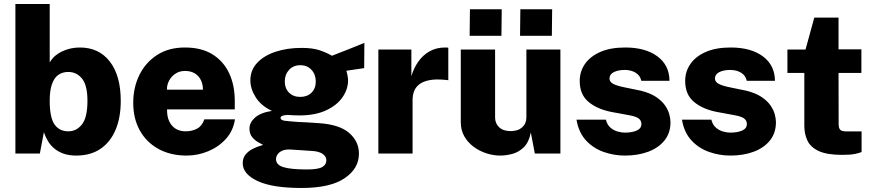

<svg xmlns="http://www.w3.org/2000/svg" viewBox="-20 -763 4340 954"><path d="M358.5 10Q324 10 297.5 1Q271 -8 251.5 -23.8Q232 -39.5 219 -60.8Q206 -82 198 -106L178 0H56.5V-743H227V-452.5Q237.5 -471 253.2 -484.8Q269 -498.5 288.8 -507.8Q308.5 -517 330.5 -522Q352.5 -527 376.5 -527Q472 -527 526 -456.8Q580 -386.5 580 -261.5Q580 -179.5 554.5 -118.5Q529 -57.5 479.8 -23.8Q430.5 10 358.5 10ZM319.5 -110.5Q360 -110.5 387.2 -144.8Q414.5 -179 414.5 -262.5Q414.5 -339 387.8 -372.2Q361 -405.5 319 -405.5Q290 -405.5 269.2 -390.5Q248.5 -375.5 237.8 -343.8Q227 -312 227 -262.5Q227 -178.5 251 -144.5Q275 -110.5 319.5 -110.5Z M810 -219.5Q809.5 -184 821 -159.8Q832.5 -135.5 853.5 -123Q874.5 -110.5 902.5 -110.5Q934.5 -110.5 959.2 -123.8Q984 -137 995.5 -170H1147.5Q1139 -113.5 1102.8 -73.2Q1066.5 -33 1014.5 -11.5Q962.5 10 907 10Q828 10 768.2 -22.5Q708.5 -55 675.2 -114Q642 -173 642 -252.5Q642 -328 672.5 -390.2Q703 -452.5 760.5 -489.8Q818 -527 899 -527Q981 -527 1036 -492.8Q1091 -458.5 1118.8 -398.8Q1146.5 -339 1146.5 -262V-219.5ZM809.5 -317.5H988.5Q988.5 -343 978.5 -364.2Q968.5 -385.5 948.5 -398Q928.5 -410.5 899 -410.5Q872 -410.5 852 -397.2Q832 -384 820.5 -362.8Q809 -341.5 809.5 -317.5Z M1478 171Q1332.5 171 1259.2 136.2Q1186 101.5 1186 48Q1186 22 1200 5Q1214 -12 1233.2 -22Q1252.5 -32 1268.2 -36.8Q1284 -41.5 1287.5 -43Q1280 -47 1263.5 -56Q1247 -65 1233.2 -81.5Q1219.5 -98 1219.5 -124.5Q1219.5 -154 1247.2 -178.8Q1275 -203.5 1331.5 -212Q1278 -236.5 1251 -279Q1224 -321.5 1224 -363.5Q1224 -415 1258.2 -451.2Q1292.5 -487.5 1350.2 -506.2Q1408 -525 1478 -525Q1532.5 -525 1566.5 -513.8Q1600.5 -502.5 1629.5 -486Q1642.5 -491 1662 -498.8Q1681.5 -506.5 1704.2 -515.2Q1727 -524 1749.2 -533.2Q1771.5 -542.5 1790.5 -550L1789.5 -424.5L1701 -411.5Q1705 -399 1707.2 -385.2Q1709.5 -371.5 1709.5 -364Q1709.5 -320 1682 -280Q1654.5 -240 1600.5 -214.8Q1546.5 -189.5 1467 -189.5Q1456.5 -189.5 1437.5 -190.2Q1418.5 -191 1407 -192Q1388.5 -190.5 1381.2 -186.8Q1374 -183 1374 -177Q1374 -165.5 1396.5 -162.8Q1419 -160 1461 -157Q1476 -156.5 1504.2 -155Q1532.5 -153.5 1566 -151Q1667.5 -144 1715.5 -102Q1763.5 -60 1763.5 0.5Q1763.5 74.5 1692 122.8Q1620.5 171 1478 171ZM1505 79Q1560.5 79 1581 67Q1601.5 55 1601.5 34Q1601.5 14 1583 1.5Q1564.5 -11 1530.5 -13L1424.5 -20Q1399 -21.5 1383 -14.5Q1367 -7.5 1359.2 4Q1351.5 15.5 1351.5 28Q1351.5 56.5 1389 67.8Q1426.5 79 1505 79ZM1472 -281.5Q1506.5 -281.5 1527.8 -302.5Q1549 -323.5 1549 -358Q1549 -393 1527.8 -416Q1506.5 -439 1472 -439Q1437.5 -439 1416.2 -415.8Q1395 -392.5 1395 -358Q1395 -324 1416 -302.8Q1437 -281.5 1472 -281.5Z M1860 0V-517H2024V-384.5Q2036 -425 2058.8 -457.2Q2081.5 -489.5 2115 -508.2Q2148.5 -527 2192.5 -527Q2198 -527 2202.2 -526.8Q2206.5 -526.5 2207.5 -525.5V-364Q2205 -365 2201.2 -365.5Q2197.5 -366 2193.5 -366Q2144.5 -371 2112.8 -364.5Q2081 -358 2062.8 -343.5Q2044.5 -329 2037.2 -309Q2030 -289 2030 -265.5V0Z M2465.5 10Q2432 10 2397.5 -1Q2363 -12 2334 -33.2Q2305 -54.5 2287.2 -85.2Q2269.5 -116 2269.5 -156V-517H2440V-179Q2440 -150 2460 -130.8Q2480 -111.5 2517.5 -111.5Q2553.5 -111.5 2574.5 -130.2Q2595.5 -149 2595.5 -180V-517H2764.5V0H2637.5L2617.5 -104.5Q2608 -56 2582.5 -31.2Q2557 -6.5 2525.2 1.8Q2493.5 10 2465.5 10ZM2564 -585 2565.5 -717H2723.5L2722 -585ZM2313.5 -585 2315 -717H2473L2471.5 -585Z M3085 10Q3031 10 2979.5 -8Q2928 -26 2891.5 -65.5Q2855 -105 2844.5 -168.5H2990.5Q2997 -142 3014 -128Q3031 -114 3050.5 -109Q3070 -104 3084 -104Q3121 -104 3144 -114.5Q3167 -125 3167 -146.5Q3167 -164.5 3152.8 -174.8Q3138.5 -185 3103.5 -191L3019.5 -206.5Q2948.5 -220 2904.8 -256.2Q2861 -292.5 2860.5 -359Q2860 -406.5 2886 -444.5Q2912 -482.5 2962.5 -504.8Q3013 -527 3086.5 -527Q3187 -527 3246.5 -483Q3306 -439 3306.5 -361.5H3166.5Q3161 -388 3138.2 -401.8Q3115.5 -415.5 3084 -415.5Q3052 -415.5 3030.2 -404.8Q3008.5 -394 3008.5 -372.5Q3008.5 -356 3027.5 -346Q3046.5 -336 3088 -328L3163.5 -312.5Q3210 -301 3239 -281.8Q3268 -262.5 3283.8 -240Q3299.5 -217.5 3305.5 -195.2Q3311.5 -173 3311.5 -156Q3311.5 -102.5 3282 -65.5Q3252.5 -28.5 3201.2 -9.2Q3150 10 3085 10Z M3609 10Q3555 10 3503.5 -8Q3452 -26 3415.5 -65.5Q3379 -105 3368.5 -168.5H3514.5Q3521 -142 3538 -128Q3555 -114 3574.5 -109Q3594 -104 3608 -104Q3645 -104 3668 -114.5Q3691 -125 3691 -146.5Q3691 -164.5 3676.8 -174.8Q3662.5 -185 3627.5 -191L3543.5 -206.5Q3472.5 -220 3428.8 -256.2Q3385 -292.5 3384.5 -359Q3384 -406.5 3410 -444.5Q3436 -482.5 3486.5 -504.8Q3537 -527 3610.5 -527Q3711 -527 3770.5 -483Q3830 -439 3830.5 -361.5H3690.5Q3685 -388 3662.2 -401.8Q3639.5 -415.5 3608 -415.5Q3576 -415.5 3554.2 -404.8Q3532.5 -394 3532.5 -372.5Q3532.5 -356 3551.5 -346Q3570.5 -336 3612 -328L3687.5 -312.5Q3734 -301 3763 -281.8Q3792 -262.5 3807.8 -240Q3823.5 -217.5 3829.5 -195.2Q3835.5 -173 3835.5 -156Q3835.5 -102.5 3806 -65.5Q3776.5 -28.5 3725.2 -9.2Q3674 10 3609 10Z M4260 -400.5H4146.5L4147 -145.5Q4147 -130 4151.8 -122.5Q4156.5 -115 4165 -112.5Q4173.5 -110 4186 -110H4261V-7.5Q4250.5 -3 4228.5 1.8Q4206.5 6.5 4164 6.5Q4089.5 6.5 4048.8 -12.2Q4008 -31 3992.2 -63.8Q3976.5 -96.5 3976.5 -138V-400.5H3892.5V-517H3982.5L4026 -675.5H4146.5V-518H4260Z"/></svg>

Font: Public Sans Thin ExtraBold
Style: Regular
Weight: 800
Version: Version 1.007